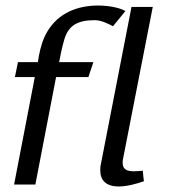

<svg xmlns="http://www.w3.org/2000/svg" viewBox="-20 -668 611 695"><path d="M31 0H108L183 -389H300L318 -443H194C199 -471 205 -498 213 -526C229 -578 263 -595 324 -595C345 -595 373 -582 389 -573L434 -628C410 -642 367 -648 336 -648C257 -648 191 -619 152 -555C135 -527 127 -497 121 -467L117 -443H45L34 -389H106ZM343 -51C343 -17 362 7 410 7C438 7 473 -2 501 -12C498 -35 499 -28 497 -50C485 -49 475 -48 465 -48C441 -48 424 -54 424 -78C424 -82 424 -86 425 -91L533 -643H456L345 -73C343 -66 343 -58 343 -51Z"/></svg>

Font: KpSans
Style: Italic
Weight: 400
Italic angle: -11°
Version: Version 0.66